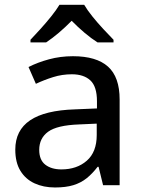

<svg xmlns="http://www.w3.org/2000/svg" viewBox="-20 -786 608 815"><path d="M289.6 -547.4Q389.2 -547.4 438.5 -503.2Q487.8 -459 487.8 -363.8V0H417.5L398.4 -78.1H394.5Q372.1 -48.8 347.7 -29.3Q323.2 -9.8 291.3 0Q259.3 9.8 213.4 9.8Q164.6 9.8 126.5 -7.8Q88.4 -25.4 66.7 -60.8Q44.9 -96.2 44.9 -150.9Q44.9 -232.9 107.9 -275.4Q170.9 -317.9 298.8 -321.8L391.6 -325.7V-356Q391.6 -418.9 363.5 -444.8Q335.4 -470.7 285.2 -470.7Q243.7 -470.7 205.6 -458.7Q167.5 -446.8 132.3 -430.2L101.1 -501.5Q139.2 -521 187.7 -534.2Q236.3 -547.4 289.6 -547.4ZM390.6 -261.2 315.4 -257.8Q222.2 -254.4 184.3 -226.8Q146.5 -199.2 146.5 -149.9Q146.5 -106.9 172.4 -86.9Q198.2 -66.9 240.7 -66.9Q306.2 -66.9 348.4 -103.8Q390.6 -140.6 390.6 -212.9ZM337.4 -765.6Q350.1 -743.7 372.3 -716.1Q394.5 -688.5 418.9 -662.4Q443.4 -636.2 461.9 -617.2V-606H394Q367.7 -622.6 339.1 -646.7Q310.5 -670.9 284.2 -697.8Q257.8 -670.9 230 -647.2Q202.1 -623.5 175.8 -606H109.4V-617.2Q127.9 -636.7 151.6 -662.8Q175.3 -689 197.3 -716.3Q219.2 -743.7 232.4 -765.6Z"/></svg>

Font: Open Sans Medium
Style: Regular
Weight: 500
Designer: Monotype Design Team
Foundry: Monotype Imaging Inc.
Version: Version 3.000